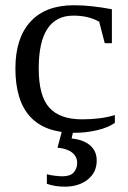

<svg xmlns="http://www.w3.org/2000/svg" viewBox="-20 -491 484 724"><path d="M413.1 -27.8Q389.2 -10.3 347.2 -0.2Q305.2 9.8 261.2 9.8Q38.1 9.8 38.1 -232.9Q38.1 -347.7 95 -409.4Q151.9 -471.2 257.8 -471.2Q323.7 -471.2 401.9 -456.1V-328.1H375L354 -409.2Q313.5 -432.1 256.8 -432.1Q126 -432.1 126 -232.9Q126 -129.4 165.8 -85.2Q205.6 -41 289.1 -41Q360.4 -41 413.1 -57.1ZM344.7 114.3Q344.7 159.2 310.8 186Q276.9 212.9 224.1 212.9Q187 212.9 156.7 202.1V166Q167.5 169.4 186 171.6Q204.6 173.8 215.3 173.8Q244.6 173.8 257.8 159.4Q271 145 271 123Q271 99.1 251.5 84Q231.9 68.8 196.8 65.9L216.8 -8.8H258.8L250 31.2Q294.4 35.6 319.6 57.1Q344.7 78.6 344.7 114.3Z"/></svg>

Font: Tinos
Style: Regular
Weight: 400
Designer: Steve Matteson
Foundry: Monotype Imaging Inc.
Version: Version 1.23